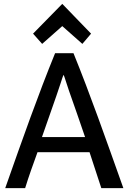

<svg xmlns="http://www.w3.org/2000/svg" viewBox="-20 -969 662 993"><path d="M618 4H504C456 -142 450 -161 443 -182H174C152 -121 129 -58 110 4H7C100 -260 177 -478 265 -694H360C448 -477 524 -260 618 4ZM420 -260C392 -343 364 -422 337 -499C323 -539 315 -569 309 -582C305 -575 300 -559 294 -540C265 -451 230 -357 197 -260ZM302 -834 198 -742 151 -795 302 -949 451 -795 406 -742Z"/></svg>

Font: Repo Medium
Style: Regular
Weight: 500
Designer: Stefan Peev
Foundry: Context Ltd
Version: Version 1.502